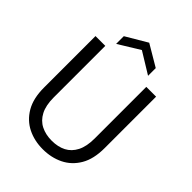

<svg xmlns="http://www.w3.org/2000/svg" viewBox="-256 -1028 1165 1165"><g transform="rotate(45 327.0 -445.0)"><path d="M326 12Q254 12 195.5 -17Q137 -46 102 -105.5Q67 -165 67 -258V-700H151V-257Q151 -189 173.5 -146Q196 -103 236 -83Q276 -63 328 -63Q381 -63 420 -83Q459 -103 481 -146Q503 -189 503 -257V-700H587V-258Q587 -165 552 -105.5Q517 -46 458 -17Q399 12 326 12ZM189 -755V-821L326 -902L463 -821V-755L326 -839Z"/></g></svg>

Font: DM Sans 9pt
Style: Regular
Weight: 400
Designer: Colophon Foundry, Jonny Pinhorn
Foundry: Colophon Foundry
Version: Version 4.004;gftools[0.9.30]